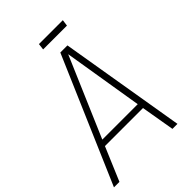

<svg xmlns="http://www.w3.org/2000/svg" viewBox="-277 -1027 1138 1138"><g transform="rotate(-45 292.5 -457.5)"><path d="M266.1 -875 271 -915H471.2L465.8 -875ZM325.2 -790H384.8L517.1 0H475.1L439 -210.9H120.1L30.8 0H-15.1ZM351.1 -750 136.2 -249H433.1Z"/></g></svg>

Font: Cooper Hewitt
Style: Light Italic
Weight: 704
Designer: Village Type and Design LLC
Foundry: Cooper Hewitt Smithsonian Design Museum
Version: 1.000